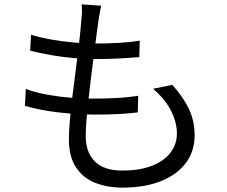

<svg xmlns="http://www.w3.org/2000/svg" viewBox="-20 -812 1040 878"><path d="M443 -786Q438 -766 435.5 -749.5Q433 -733 430 -716Q426 -688 420.5 -646Q415 -604 408.5 -554Q402 -504 395.5 -451Q389 -398 383.5 -348Q378 -298 375 -257Q372 -216 372 -189Q372 -116 413.5 -74Q455 -32 540 -32Q617 -32 672.5 -53Q728 -74 758.5 -112.5Q789 -151 789 -202Q789 -252 762 -305.5Q735 -359 680 -406L768 -424Q819 -367 844.5 -312.5Q870 -258 870 -193Q870 -119 828.5 -65Q787 -11 713 17.5Q639 46 540 46Q472 46 416.5 24.5Q361 3 328 -46Q295 -95 295 -177Q295 -209 299.5 -261Q304 -313 311.5 -374.5Q319 -436 327.5 -500.5Q336 -565 342.5 -622Q349 -679 352 -721Q355 -747 355 -762.5Q355 -778 353 -792ZM122 -653Q165 -640 216 -631Q267 -622 319 -617.5Q371 -613 415 -613Q473 -613 524.5 -616Q576 -619 619 -626L617 -551Q569 -547 522 -544.5Q475 -542 414 -542Q370 -542 318 -546.5Q266 -551 214 -560Q162 -569 118 -580ZM98 -405Q146 -388 199.5 -378.5Q253 -369 305 -365Q357 -361 404 -361Q455 -361 507.5 -363.5Q560 -366 612 -374L610 -298Q561 -292 513 -290Q465 -288 414 -288Q333 -288 247.5 -298Q162 -308 94 -328Z"/></svg>

Font: Noto Sans JP Thin
Style: Regular
Weight: 400
Version: Version 2.004-H2;hotconv 1.0.118;makeotfexe 2.5.65603